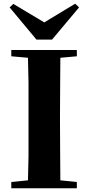

<svg xmlns="http://www.w3.org/2000/svg" viewBox="-20 -1017 477 1037"><path d="M41 0V-34L131 -43Q133 -108 134 -174Q134 -262 134 -351V-395Q134 -484 134 -572Q133 -638 131 -705L41 -713V-747H395V-713L306 -705Q305 -639 305 -573Q304 -484 304 -395V-352Q304 -264 305 -176Q305 -109 306 -43L395 -34V0ZM52 -996 219 -896 386 -997 407 -977 261 -803H177L32 -977Z"/></svg>

Font: Early Summer Mincho Heavy
Style: Regular
Weight: 900
Designer: GuiWonder
Version: Version 1.002